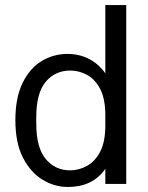

<svg xmlns="http://www.w3.org/2000/svg" viewBox="-20 -730 589 762"><path d="M248 12Q196 12 148.5 -17Q101 -46 71 -104.5Q41 -163 41 -253Q41 -342 69.5 -400.5Q98 -459 145 -487.5Q192 -516 248 -516Q295 -516 333.5 -496Q372 -476 398 -439V-710H481V0H398V-60Q374 -25 337 -6.5Q300 12 248 12ZM124 -238Q124 -144 161.5 -99Q199 -54 258 -54Q293 -54 325 -71.5Q357 -89 377.5 -128Q398 -167 398 -232V-272Q398 -337 378 -376Q358 -415 326 -432.5Q294 -450 259 -450Q199 -450 161.5 -405.5Q124 -361 124 -266Z"/></svg>

Font: Special Gothic
Style: Regular
Weight: 400
Designer: Alistair McCready
Foundry: Monolith
Version: Version 1.010; ttfautohint (v1.8.4.7-5d5b)